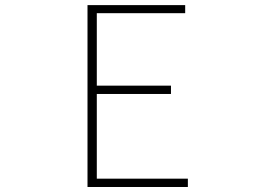

<svg xmlns="http://www.w3.org/2000/svg" viewBox="-20 -746 1040 766"><path d="M329.1 0V-725.6H718.8V-693.4H366.2V-404.3H662.1V-371.1H366.2V-33.2H729.5V0Z"/></svg>

Font: Gen Shin Gothic Monospace ExtraLight
Style: Regular
Weight: 200
Designer: [Source Han Sans]
Ryoko NISHIZUKA  (kana & ideographs); Paul D. Hunt (Latin, Greek & Cyrillic); Wenlong ZHANG  (bopomofo
Version: Version 1.002.20150607